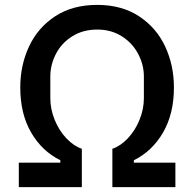

<svg xmlns="http://www.w3.org/2000/svg" viewBox="-20 -766 795 786"><path d="M57 -100H227V-110Q152 -147 107.5 -223.5Q63 -300 63 -408Q63 -499 99 -576Q135 -653 206 -699.5Q277 -746 378 -746Q478 -746 549 -699.5Q620 -653 656 -576Q692 -499 692 -408Q692 -300 647.5 -223.5Q603 -147 528 -110V-100H698V0H440V-157Q473 -168 503 -199.5Q533 -231 551 -275Q569 -319 569 -364V-453Q569 -501 545.5 -545.5Q522 -590 478.5 -617.5Q435 -645 378 -645Q320 -645 276 -617.5Q232 -590 209 -545.5Q186 -501 186 -453V-364Q186 -319 204 -275Q222 -231 252 -199.5Q282 -168 315 -157V0H57Z"/></svg>

Font: IBM Plex Sans JP Medm
Style: Regular
Weight: 500
Designer: Mike Abbink; Paul van der Laan; Pieter van Rosmalen; Wujin Sim; Yejin Wi; Jinhee Kim; Boomi Park; Yona Kim; Kichan Ma
Foundry: Sandoll Inc.
Version: Version 1.002